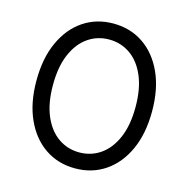

<svg xmlns="http://www.w3.org/2000/svg" viewBox="-109 -842 940 957"><g transform="rotate(15 361.0 -363.5)"><path d="M659.1 -363.6Q659.1 -248.6 620.9 -164.8Q582.7 -81 515.4 -35.5Q448.2 9.9 360.8 9.9Q273.4 9.9 206.1 -35.5Q138.8 -81 100.7 -164.8Q62.5 -248.6 62.5 -363.6Q62.5 -478.7 100.7 -562.5Q138.8 -646.3 206.1 -691.8Q273.4 -737.2 360.8 -737.2Q448.2 -737.2 515.4 -691.8Q582.7 -646.3 620.9 -562.5Q659.1 -478.7 659.1 -363.6ZM573.9 -363.6Q573.9 -458.1 545.8 -523.1Q517.8 -588.1 469.5 -621.4Q421.2 -654.8 360.8 -654.8Q300.4 -654.8 252.1 -621.4Q203.8 -588.1 175.8 -523.1Q147.7 -458.1 147.7 -363.6Q147.7 -269.2 175.8 -204.2Q203.8 -139.2 252.1 -105.8Q300.4 -72.4 360.8 -72.4Q421.2 -72.4 469.5 -105.8Q517.8 -139.2 545.8 -204.2Q573.9 -269.2 573.9 -363.6Z"/></g></svg>

Font: Inter UI
Style: Regular
Weight: 400
Designer: Rasmus Andersson
Foundry: rsms
Version: Version 2.2